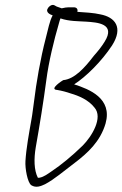

<svg xmlns="http://www.w3.org/2000/svg" viewBox="-20 -685 486 762"><path d="M171 -654C158 -636 180 -627 189 -624C176 -600 171 -568 162 -535C140 -451 124 -356 115 -282C111 -256 109 -233 105 -212C95 -155 84 -96 81 -46C79 -17 89 39 104 50C123 62 142 54 159 46C195 27 232 -5 277 -39C327 -77 378 -123 399 -195C427 -295 334 -331 275 -350H274C321 -380 383 -441 425 -505C470 -576 437 -617 378 -628C353 -634 317 -636 287 -638C290 -649 284 -656 273 -656H262C254 -656 247 -656 240 -655L225 -652L205 -659L196 -664C186 -669 175 -660 171 -654ZM214 -593C216 -601 218 -607 220 -612C254 -600 293 -601 323 -599C365 -596 441 -592 395 -519C384 -501 369 -482 352 -463C317 -417 276 -371 231 -367C230 -367 172 -330 207 -328C225 -325 244 -320 261 -314C292 -305 331 -289 355 -258C390 -218 344 -143 308 -107C266 -66 222 -30 186 -6C170 5 154 17 138 20C135 21 132 21 130 20C115 -10 114 -54 122 -101C138 -191 152 -278 164 -368C173 -438 194 -525 214 -593Z"/></svg>

Font: Stray Cat
Style: SuCnObl
Weight: 400
Version: Version 1.0